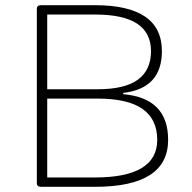

<svg xmlns="http://www.w3.org/2000/svg" viewBox="-20 -720 740 740"><path d="M138 0Q122 0 122 -14V-686Q122 -700 138 -700H346Q604 -700 604 -523Q604 -379 455 -362V-357Q628 -342 628 -181Q628 0 346 0ZM162 -376H356Q461 -376 511.5 -413Q562 -450 562 -523Q562 -593 509 -628.5Q456 -664 346 -664H162ZM162 -36H346Q586 -36 586 -181Q586 -260 529.5 -300Q473 -340 356 -340H162Z"/></svg>

Font: Asap Expanded Thin
Style: Regular
Weight: 100
Width: 7
Designer: Pablo Cosgaya
Foundry: Omnibus-Type
Version: Version 3.001; ttfautohint (v1.8.4.7-5d5b)